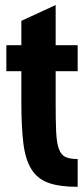

<svg xmlns="http://www.w3.org/2000/svg" viewBox="-20 -720 326 750"><path d="M4.8 -543.4V-442H63.4V-321.8Q63.4 -224.4 71.2 -160.7Q79 -97 102.7 -59Q126.4 -21 169.6 -5.6Q212.8 9.8 283.4 9.8V-98.8Q252.8 -98.8 235.6 -106.8Q218.4 -114.8 209.8 -138.9Q201.2 -163 199.3 -206.5Q197.4 -250 197.4 -321V-442H283.4V-543.4H197.4V-700.4L63.4 -638.6V-543.4Z"/></svg>

Font: Secuela Light
Style: Regular
Weight: 300
Designer: Fernando Haro
Foundry: deFharo
Version: Version 1.708